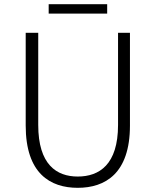

<svg xmlns="http://www.w3.org/2000/svg" viewBox="-20 -886 745 919"><path d="M352 13C483 13 602 -55 602 -285V-729H545V-288C545 -98 455 -41 352 -41C251 -41 163 -98 163 -288V-729H103V-285C103 -55 221 13 352 13ZM213 -821H493V-866H213Z"/></svg>

Font: Genne Gothic Light
Style: Regular
Weight: 300
Designer: Ryoko NISHIZUKA (kana & ideographs); Paul D. Hunt (Latin, Greek & Cyrillic); Wenlong ZHANG (bopomofo); Sandoll Communica
Foundry: Adobe Systems Incorporated
Version: Version 1.004;PS 1.004;hotconv 16.6.51;makeotf.lib2.5.65220